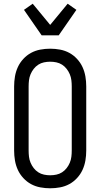

<svg xmlns="http://www.w3.org/2000/svg" viewBox="-20 -1005 540 1033"><path d="M250 8Q223 8 196.5 3Q170 -2 147 -14.5Q124 -27 105.5 -47Q87 -67 76 -91Q65 -115 60.5 -141.5Q56 -168 56 -195V-540Q56 -567 60.5 -593.5Q65 -620 76 -644Q87 -668 105.5 -688Q124 -708 147 -720.5Q170 -733 196.5 -738Q223 -743 250 -743Q277 -743 303.5 -738Q330 -733 353 -720.5Q376 -708 394.5 -688Q413 -668 424 -644Q435 -620 439.5 -593.5Q444 -567 444 -540V-195Q444 -168 439.5 -141.5Q435 -115 424 -91Q413 -67 394.5 -47Q376 -27 353 -14.5Q330 -2 303.5 3Q277 8 250 8ZM250 -62Q267 -62 283.5 -65.5Q300 -69 314 -78Q328 -87 338.5 -100.5Q349 -114 355.5 -129.5Q362 -145 364 -161.5Q366 -178 366 -195V-540Q366 -557 364 -573.5Q362 -590 355.5 -605.5Q349 -621 338.5 -634.5Q328 -648 314 -657Q300 -666 283.5 -669.5Q267 -673 250 -673Q233 -673 216.5 -669.5Q200 -666 186 -657Q172 -648 161.5 -634.5Q151 -621 144.5 -605.5Q138 -590 136 -573.5Q134 -557 134 -540V-195Q134 -178 136 -161.5Q138 -145 144.5 -129.5Q151 -114 161.5 -100.5Q172 -87 186 -78Q200 -69 216.5 -65.5Q233 -62 250 -62ZM204 -815 109 -952 156 -985 250 -871 344 -985 391 -952 296 -815Z"/></svg>

Font: Iosevka Fixed
Style: Regular
Weight: 400
Monospace: yes
Designer: Belleve Invis
Foundry: Belleve Invis
Version: Version 33.2.4